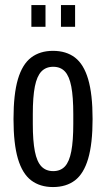

<svg xmlns="http://www.w3.org/2000/svg" viewBox="-20 -744 430 776"><path d="M194.1 12Q141.7 12 106 -15Q70.3 -42.1 52.4 -102.6Q34.6 -163.2 34.6 -263Q34.6 -363.4 52.4 -423.9Q70.3 -484.4 106 -511.5Q141.7 -538.5 194.1 -538.5Q247.5 -538.5 283 -511.5Q318.5 -484.4 336.3 -423.9Q354.2 -363.4 354.2 -263Q354.2 -163.2 336.3 -102.6Q318.5 -42.1 283 -15Q247.5 12 194.1 12ZM195.1 -52.4Q224.6 -52.4 242.3 -71.3Q260 -90.2 268.1 -132.3Q276.2 -174.4 276.2 -243.4V-282.6Q276.2 -352.6 268.1 -394.5Q260 -436.3 242.3 -455.2Q224.6 -474.1 195.1 -474.1Q165.6 -474.1 147.4 -455.2Q129.2 -436.3 120.9 -394.5Q112.6 -352.6 112.6 -282.6V-243.4Q112.6 -174.4 120.9 -132.3Q129.2 -90.2 147.4 -71.3Q165.6 -52.4 195.1 -52.4ZM106.8 -635.6V-723.5H163.9V-635.6ZM226.4 -635.6V-723.5H283.5V-635.6Z"/></svg>

Font: Archivo SemiBold ExtraCondensed
Style: Regular
Weight: 600
Width: 2
Version: Version 2.001